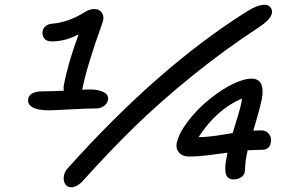

<svg xmlns="http://www.w3.org/2000/svg" viewBox="-20 -752 1212 811"><path d="M279.8 39.1Q265.1 39.1 256.3 26.6Q247.6 14.2 249.3 -4.6Q251 -23.4 264.2 -39.1Q649.9 -470.2 1026.9 -706.1Q1068.4 -731.9 1098.1 -731.9Q1116.2 -731.9 1125 -717.3Q1138.7 -693.8 1106.4 -662.1Q1094.7 -650.9 1077.1 -639.2Q927.7 -541.5 792.7 -432.1Q657.7 -322.8 551 -219Q444.3 -115.2 332 9.8Q305.7 39.1 279.8 39.1ZM187 -286.1Q137.7 -286.1 116.5 -299.3Q95.2 -312.5 99.1 -334Q105 -366.2 160.2 -366.2Q198.7 -366.2 250 -369.1Q247.1 -380.9 250 -394Q267.1 -484.4 312 -606.9Q256.8 -577.1 198.2 -577.1Q176.3 -577.1 166.7 -589.8Q157.2 -602.5 160.2 -621.1Q162.6 -633.8 172.9 -642.1Q183.1 -650.4 200.2 -651.9Q270.5 -658.2 335 -699.2Q358.4 -713.9 377 -713.9Q401.9 -713.9 411.9 -695.3Q421.9 -676.8 411.1 -650.9Q347.2 -474.1 327.1 -373Q339.4 -374 361.8 -374Q397.5 -374 418.9 -362.3Q440.4 -350.6 436 -329.1Q433.1 -314 418.9 -304Q404.8 -293.9 383.8 -293.9Q345.7 -293.9 277.1 -290Q208.5 -286.1 187 -286.1ZM965.8 5.9Q940.9 5.9 934.1 -17.1Q927.2 -40 938 -91.8Q938.5 -94.2 939.5 -99.4Q940.4 -104.5 940.9 -106.9Q927.2 -105.5 900.6 -101.8Q874 -98.1 858.4 -96.2Q842.8 -94.2 820.1 -92.5Q797.4 -90.8 777.8 -90.8Q751 -90.8 736.6 -107.2Q722.2 -123.5 726.1 -146Q734.4 -187 771 -235.8Q811.5 -290.5 866.5 -334.2Q921.4 -377.9 967 -398.9Q1012.7 -419.9 1041 -419.9Q1072.8 -419.9 1083.3 -396.7Q1093.8 -373.5 1085.9 -334Q1077.1 -289.6 1049.8 -200.2Q1055.2 -200.2 1066.4 -200.7Q1077.6 -201.2 1084 -201.2Q1105 -201.2 1116.5 -185.8Q1127.9 -170.4 1124 -149.9Q1119.1 -119.1 1085 -119.1Q1064 -119.1 1025.9 -117.2Q1024.9 -112.3 1022.9 -102.1Q1021 -91.8 1020 -86.9Q1016.6 -69.8 1015.9 -51Q1015.1 -32.2 1014.2 -25.9Q1011.2 -11.2 998 -2.7Q984.9 5.9 965.8 5.9ZM1000 -319.8Q1002 -331.5 1002 -335.9Q894 -289.6 818.8 -172.9H821.8Q837.9 -172.9 857.9 -174.8Q877.9 -176.8 888.9 -178.2Q899.9 -179.7 928 -184.3Q956.1 -189 962.9 -189.9Q966.3 -201.7 973.1 -223.9Q980 -246.1 983.9 -258.8Q987.8 -271.5 992.4 -288.8Q997.1 -306.2 1000 -319.8Z"/></svg>

Font: Shantell Sans Irregular
Style: Italic
Weight: 400
Italic angle: -11.31°
Designer: Stephen Nixon, Anya Danilova, Shantell Martin
Foundry: Arrow Type
Version: Version 1.006;[9816181b4]